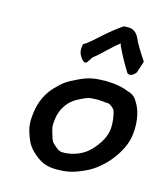

<svg xmlns="http://www.w3.org/2000/svg" viewBox="-114 -851 825 946"><g transform="rotate(15 299.0 -378.0)"><path d="M246 -447C199 -425 180 -412 147 -377C110 -339 89 -293 81 -237C74 -184 77 -160 91 -121C105 -79 121 -58 154 -31C186 -5 217 8 272 6C309 6 338 0 369 -12C425 -34 454 -52 496 -94C530 -129 557 -171 572 -214L578 -235C591 -297 583 -373 553 -416C544 -436 528 -450 501 -457C475 -469 430 -477 397 -477C393 -478 384 -478 372 -477C319 -476 291 -469 246 -447ZM229 -624V-622C218 -578 240 -560 239 -559C243 -552 249 -544 257 -540V-539H258C266 -538 272 -541 276 -550C286 -562 288 -572 299 -579C321 -594 379 -656 408 -675C409 -673 410 -669 410 -665L411 -664C430 -622 453 -582 477 -543L478 -542L481 -540C491 -533 509 -542 518 -554C522 -558 524 -563 525 -570C530 -583 535 -600 540 -615V-617V-619C522 -646 504 -674 488 -703C479 -724 471 -744 450 -755V-756C432 -764 413 -761 403 -761H401L400 -760C377 -745 347 -722 312 -691C277 -660 257 -640 232 -625ZM231 -101C210 -118 207 -124 199 -153C189 -185 186 -193 191 -232C198 -282 223 -317 252 -339C264 -349 309 -371 325 -375C334 -377 369 -379 379 -378C382 -378 396 -376 404 -376C404 -376 405 -375 409 -375H421C436 -373 448 -361 457 -351C468 -325 476 -264 464 -229C453 -189 414 -139 381 -116C364 -104 336 -91 308 -86C301 -85 292 -84 285 -83C255 -81 249 -86 231 -101Z"/></g></svg>

Font: Hussar Pisanka
Style: SbdKur
Weight: 600
Designer: Robert Jablonski
Foundry: Cannot Into Space Fonts
Version: Version 1.070